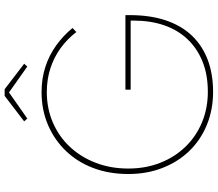

<svg xmlns="http://www.w3.org/2000/svg" viewBox="-74 -830 915 806"><g transform="rotate(-90 383.0 -427.5)"><path d="M400 10Q325 10 261.5 -16Q198 -42 152 -89.5Q106 -137 80.5 -202.5Q55 -268 55 -346Q55 -426 80 -492.5Q105 -559 151.5 -607.5Q198 -656 261 -683Q324 -710 399 -710Q456 -710 505 -694Q554 -678 595 -648.5Q636 -619 668 -580L651 -564Q622 -602 583.5 -630Q545 -658 498.5 -673Q452 -688 399 -688Q330 -688 271 -662.5Q212 -637 169 -591Q126 -545 102 -482.5Q78 -420 78 -346Q78 -273 102 -212Q126 -151 169.5 -106Q213 -61 272 -36.5Q331 -12 400 -12Q472 -12 527.5 -34.5Q583 -57 621.5 -98Q660 -139 679.5 -196Q699 -253 699 -322V-341L705 -336H409V-358H722Q722 -352 722 -348.5Q722 -345 722 -343Q722 -341 722 -339Q722 -254 700 -188.5Q678 -123 636 -79Q594 -35 534.5 -12.5Q475 10 400 10ZM288 -770 276 -783 383 -865H411L518 -783L506 -770L390 -852H405Z"/></g></svg>

Font: Lexend Deca Thin
Style: Regular
Weight: 250
Designer: Bonnie Shaver-Troup, Thomas Jockin
Foundry: Lexend
Version: Version 1.007